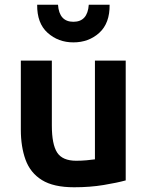

<svg xmlns="http://www.w3.org/2000/svg" viewBox="-20 -780 625 811"><path d="M293 11Q206 11 157 -19.5Q108 -50 88 -105Q68 -160 68 -232V-524H199V-250Q199 -170 221.5 -135.5Q244 -101 302 -101Q324 -101 346 -103Q368 -105 381 -107V-524H511V-18Q475 -8 417.5 1.5Q360 11 293 11ZM290 -601Q226 -601 181 -641.5Q136 -682 137 -760H225Q230 -688 290 -688Q350 -688 355 -760H443Q444 -682 399.5 -641.5Q355 -601 290 -601Z"/></svg>

Font: Ubuntu Sans
Style: Bold
Weight: 700
Designer: Dalton Maag Ltd
Foundry: Dalton Maag Ltd
Version: Version 1.006; ttfautohint (v1.8.4.7-5d5b)